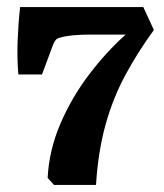

<svg xmlns="http://www.w3.org/2000/svg" viewBox="-20 -524 464 544"><path d="M233 -426Q210 -426 187.5 -424Q165 -422 153 -418Q143 -416 139 -412Q135 -408 131 -399L99 -313H32Q28 -360 30 -410Q32 -460 37 -504H386L416 -439Q370 -376 335 -311Q300 -246 279 -170.5Q258 -95 252 0H133L115 -20Q119 -98 150.5 -172Q182 -246 231 -311Q280 -376 336 -426Z"/></svg>

Font: Rasa
Style: Regular
Weight: 400
Designer: Anna Giedrys (Yrsa+Rasa design), David Brezina (Yrsa art-direction, Rasa art-direction, design)
Foundry: Rosetta Type Foundry
Version: Version 2.004